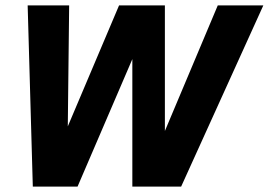

<svg xmlns="http://www.w3.org/2000/svg" viewBox="-20 -688 991 708"><path d="M101 0 82 -668H235L230 -222L419 -668H588V-205L783 -668H951L648 0H468V-470L266 0Z"/></svg>

Font: Atkinson Hyperlegible
Style: Bold Italic
Weight: 700
Italic angle: -12°
Designer: Elliott Scott, Megan Eiswerth, Linus Boman, Theodore Petrosky
Foundry: Braille Institute
Version: Version 1.006; ttfautohint (v1.8.3)